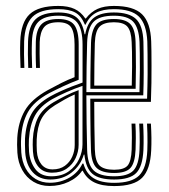

<svg xmlns="http://www.w3.org/2000/svg" viewBox="-20 -627 576 654"><path d="M148.8 6.5Q117.8 6.5 93.9 -7.9Q70 -22.2 55.8 -47.8Q41.5 -73.2 39.2 -106.8Q38.2 -121.8 38.2 -134Q38.2 -146.2 38.8 -157.5Q42 -210.8 64.4 -249.9Q86.8 -289 142.8 -320Q166 -332.8 188.5 -344.1Q211 -355.5 234 -364.2V-474.8Q234 -516.2 222.4 -533.8Q210.8 -551.2 178.5 -551.2Q143.8 -551.2 130.1 -534.4Q116.5 -517.5 115.2 -483.8Q114.8 -467.2 114.9 -444.6Q115 -422 116 -395.5H102.8Q101.5 -425.2 101.6 -448.9Q101.8 -472.5 102 -484.5Q103.2 -525.8 120.9 -544Q138.5 -562.2 178.5 -562.2Q217.8 -562.2 232.9 -542.1Q248 -522 248 -475V-355.2Q221.2 -345.2 195.5 -333.2Q169.8 -321.2 147.2 -309.5Q95.8 -281.8 75.1 -245.1Q54.5 -208.5 52 -156.5Q51.2 -144.2 51.5 -132.6Q51.8 -121 52.5 -107.8Q54.8 -76.5 67.5 -53.2Q80.2 -30 101.4 -17.2Q122.5 -4.5 150 -4.5Q186.8 -4.5 216.9 -22.2Q247 -40 260.8 -69.8H264.2Q273.8 -35.5 298.9 -19.9Q324 -4.2 368.8 -4.2Q428.5 -4.2 453.9 -29.1Q479.2 -54 481.8 -115.2Q482.2 -128.2 482.4 -142.8Q482.5 -157.2 482.1 -173.1Q481.8 -189 480.8 -206H494Q495.5 -180.8 495.8 -157.5Q496 -134.2 495 -114.5Q492 -49.5 464.1 -21.4Q436.2 6.8 368.8 6.8Q326.2 6.8 300.5 -6.1Q274.8 -19 261.8 -45.5H259.8Q243.5 -21.5 213.6 -7.5Q183.8 6.5 148.8 6.5ZM368.8 -15.5Q317.5 -15.5 294.9 -34.9Q272.2 -54.2 267.5 -100.5H265.5Q254.8 -64 224.5 -39.8Q194.2 -15.5 151.2 -15.5Q114 -15.5 91.4 -40.4Q68.8 -65.2 65.8 -108.8Q65 -123.2 65 -135.2Q65 -147.2 65.2 -155.2Q68.2 -204.2 86.9 -238.6Q105.5 -273 152.2 -299.2Q167.8 -307.8 186.8 -316.4Q205.8 -325 225.2 -332.6Q244.8 -340.2 261.2 -345.8V-474.8Q261.2 -527 243 -550.2Q224.8 -573.5 178.5 -573.5Q132 -573.5 111.1 -553Q90.2 -532.5 88.8 -484.8Q88 -465 88.2 -442.6Q88.5 -420.2 89.5 -395.5H76.2Q75.2 -419.5 75 -443Q74.8 -466.5 75.5 -485.5Q77.5 -539 101.5 -561.8Q125.5 -584.5 178.5 -584.5Q220 -584.5 240.4 -568Q260.8 -551.5 268.2 -510.2H270.2Q277.8 -550.5 301 -567.5Q324.2 -584.5 368 -584.5Q419.5 -584.5 443.1 -562.4Q466.8 -540.2 468.5 -485Q468.8 -472.8 469.1 -444.4Q469.5 -416 469.5 -378.8Q469.5 -341.5 468 -302.2H274.2Q274.2 -254.2 275 -206.8Q275.8 -159.2 276.8 -116.5Q278.2 -67.2 298.6 -46.9Q319 -26.5 368.8 -26.5Q415.5 -26.5 434.4 -46.2Q453.2 -66 455.2 -116.5Q455.8 -129.5 455.9 -143.4Q456 -157.2 455.6 -173Q455.2 -188.8 454.2 -206H467.5Q468.8 -185.2 469.1 -161.6Q469.5 -138 468.5 -115.8Q465.8 -59.5 443.8 -37.5Q421.8 -15.5 368.8 -15.5ZM155.2 -26.5Q190.8 -26.5 214.2 -43.4Q237.8 -60.2 249.4 -85.4Q261 -110.5 261 -135.2V-334.5Q235.2 -325.8 206.6 -313.1Q178 -300.5 157.8 -289.2Q117.2 -265.8 99.5 -234Q81.8 -202.2 78.5 -153Q78 -143.8 78.1 -132.5Q78.2 -121.2 79 -110Q82 -75 100.5 -50.8Q119 -26.5 155.2 -26.5ZM157.2 -38.8Q128.2 -38.8 111.4 -58.2Q94.5 -77.8 92.2 -111Q91.5 -125.5 91.4 -134Q91.2 -142.5 91.8 -152.5Q94.2 -196.2 109.5 -226.2Q124.8 -256.2 162.5 -278.8Q181.8 -290 203.1 -300.8Q224.5 -311.5 247.8 -320V-134Q247.8 -110.5 237.6 -88.6Q227.5 -66.8 207.5 -52.8Q187.5 -38.8 157.2 -38.8ZM159 -50Q184 -50 200.8 -62.1Q217.5 -74.2 226 -93.2Q234.5 -112.2 234.5 -133.2V-305.2Q217.5 -297.8 201 -288.5Q184.5 -279.2 167.5 -268.8Q134.5 -248.2 120.8 -221.5Q107 -194.8 105 -152.2Q104.5 -140.2 104.8 -132.2Q105 -124.2 105.5 -112Q107.5 -83.8 121.2 -66.9Q135 -50 159 -50ZM368.8 -37.8Q327.8 -37.8 309.5 -54.6Q291.2 -71.5 289.8 -117.5Q289 -139 288.5 -169.2Q288 -199.5 287.8 -231.6Q287.5 -263.8 287.5 -291H481Q482.5 -335 482.8 -373.9Q483 -412.8 482.6 -441.9Q482.2 -471 481.8 -485.5Q479 -545.2 453.1 -570.5Q427.2 -595.8 368 -595.8Q330 -595.8 307.1 -583.4Q284.2 -571 271.5 -543H269.2Q257 -573 236.1 -584.4Q215.2 -595.8 178.5 -595.8Q116.8 -595.8 90.5 -569.5Q64.2 -543.2 62.2 -485.8Q61.5 -464.2 61.8 -442.1Q62 -420 63 -395.5H50Q49 -419 48.6 -442Q48.2 -465 49 -486.2Q51.2 -550.8 81.2 -578.8Q111.2 -606.8 178.5 -606.8Q212 -606.8 233.8 -596.6Q255.5 -586.5 270.5 -564.2H272.5Q290 -586.8 312.5 -596.8Q335 -606.8 368 -606.8Q434.8 -606.8 463.8 -578.5Q492.8 -550.2 495 -486.2Q495.5 -474 495.8 -452.9Q496 -431.8 496.1 -404.1Q496.2 -376.5 495.8 -344.9Q495.2 -313.2 494 -280H301Q301 -241.8 301.5 -196.8Q302 -151.8 303 -118.5Q304.2 -77.8 319 -63.2Q333.8 -48.8 368.8 -48.8Q402.5 -48.8 414.8 -63.2Q427 -77.8 428.5 -117.5Q429.2 -136.8 429.2 -157.8Q429.2 -178.8 428 -206H441.2Q442.8 -179 442.6 -156Q442.5 -133 441.8 -117Q439.8 -72 424.4 -54.9Q409 -37.8 368.8 -37.8ZM274.2 -313.2H455Q456.2 -354.2 456.4 -388.1Q456.5 -422 456.1 -446.6Q455.8 -471.2 455.2 -484.5Q452.8 -533.2 433.4 -553.4Q414 -573.5 368 -573.5Q318 -573.5 298.2 -552.1Q278.5 -530.8 276.8 -482Q275.5 -444.2 275 -401.1Q274.5 -358 274.2 -313.2ZM442 -324.5H287.8Q287.8 -345 288 -371.8Q288.2 -398.5 288.8 -426.9Q289.2 -455.2 290 -481Q291.5 -523.8 307.6 -543Q323.8 -562.2 368 -562.2Q407.5 -562.2 424 -544.9Q440.5 -527.5 441.8 -484Q442 -472.2 442.5 -450.8Q443 -429.2 443 -397.9Q443 -366.5 442 -324.5ZM301 -335.5H428.8Q429.8 -371.2 429.9 -400Q430 -428.8 429.6 -449.9Q429.2 -471 428.5 -483.5Q427 -521.2 414 -536.2Q401 -551.2 368 -551.2Q334.2 -551.2 319.4 -536.4Q304.5 -521.5 303 -480.2Q302.2 -452.8 301.6 -410.9Q301 -369 301 -335.5Z"/></svg>

Font: Big Shoulders Inline Display Thin
Style: Regular
Weight: 400
Version: Version 2.002